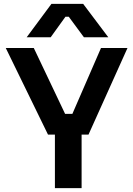

<svg xmlns="http://www.w3.org/2000/svg" viewBox="-20 -980 695 1000"><path d="M10 -730H156L319 -387H357L506 -730H644L441 -279H405V0H266V-279H230ZM248 -960H413L544 -786H417L338 -893H321L244 -786H119Z"/></svg>

Font: Sora-SIA SemiBold
Style: Regular
Weight: 600
Designer: Jonathan Barnbrook, Julián Moncada
Foundry: Barnbrook Fonts
Version: Version 2.000